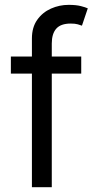

<svg xmlns="http://www.w3.org/2000/svg" viewBox="-20 -782 400 802"><path d="M319.3 -545.9V-474.6H25.4V-545.9ZM113.3 0V-621.1Q113.3 -668 135.5 -699.2Q157.7 -730.5 192.9 -746.1Q228 -761.7 266.6 -761.7Q297.9 -761.7 317.6 -756.6Q337.4 -751.5 346.7 -747.1L322.3 -674.8Q315.9 -677.2 304.9 -680.4Q293.9 -683.6 275.4 -683.6Q233.9 -683.6 215.1 -662.4Q196.3 -641.1 196.3 -600.6V0Z"/></svg>

Font: GitLab Sans
Style: Regular
Weight: 400
Designer: Rasmus Andersson
Foundry: Modifications by GitLab B.V., manufactured by rsms
Version: Version 4.000;git-c8fb6b7